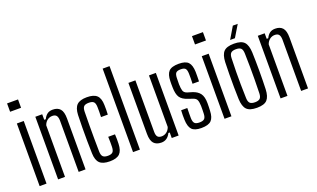

<svg xmlns="http://www.w3.org/2000/svg" viewBox="-83 -1261 2853 1729"><g transform="rotate(-20 1344.0 -396.5)"><path d="M40 -720V-800H145V-720ZM61 0V-600H127V0Z M238 0V-600H304V-547H319Q332 -575 352.5 -591Q373 -607 406 -607Q453 -607 477 -579.5Q501 -552 501 -488V0H435V-493Q434 -526 422 -540.5Q410 -555 383 -555Q357 -555 335.5 -539Q314 -523 304 -494V0Z M605 -115Q603 -169 602.5 -234Q602 -299 602.5 -364Q603 -429 605 -484Q608 -550 637.5 -578.5Q667 -607 733 -607Q799 -607 828.5 -579Q858 -551 859 -486Q860 -467 859.5 -442.5Q859 -418 858 -395H793Q795 -420 794.5 -447Q794 -474 794 -492Q793 -528 779 -541Q765 -554 733 -554Q700 -554 686 -541Q672 -528 671 -492Q670 -421 669.5 -360.5Q669 -300 669.5 -240Q670 -180 671 -109Q672 -73 686.5 -59.5Q701 -46 733 -46Q765 -46 779 -59.5Q793 -73 794 -109Q794 -128 794.5 -152Q795 -176 793 -206H858Q861 -158 859 -115Q857 -50 828 -21.5Q799 7 733 7Q666 7 636.5 -21.5Q607 -50 605 -115Z M956 0V-800H1022V0Z M1227 7Q1179 7 1154.5 -20.5Q1130 -48 1130 -112V-600H1197V-107Q1197 -74 1209 -59.5Q1221 -45 1248 -45Q1274 -45 1295.5 -61Q1317 -77 1327 -106V-600H1393V0H1327V-53H1314Q1285 7 1227 7Z M1610 7Q1545 7 1519 -21.5Q1493 -50 1491 -115Q1489 -158 1492 -206H1551Q1550 -176 1550 -152Q1550 -128 1550 -109Q1551 -73 1564.5 -59.5Q1578 -46 1610 -46Q1644 -46 1658 -59.5Q1672 -73 1673 -109Q1674 -127 1674 -146Q1674 -165 1674 -181Q1673 -218 1665 -237.5Q1657 -257 1631 -266L1584 -282Q1532 -299 1511.5 -330Q1491 -361 1490 -427Q1489 -442 1489.5 -455.5Q1490 -469 1490 -484Q1491 -550 1518 -578.5Q1545 -607 1614 -607Q1679 -607 1705 -579Q1731 -551 1733 -486Q1733 -467 1733 -442.5Q1733 -418 1732 -395H1670Q1672 -420 1671.5 -447Q1671 -474 1671 -492Q1670 -528 1658 -541Q1646 -554 1614 -554Q1581 -554 1568.5 -541Q1556 -528 1555 -492Q1555 -475 1554.5 -461Q1554 -447 1554 -432Q1555 -394 1561.5 -371Q1568 -348 1598 -338L1642 -325Q1690 -310 1713.5 -278.5Q1737 -247 1737 -184Q1737 -167 1736.5 -148.5Q1736 -130 1735 -113Q1733 -49 1705.5 -21Q1678 7 1610 7Z M1812 -720V-800H1917V-720ZM1833 0V-600H1899V0Z M2143 7Q2073 7 2044.5 -23Q2016 -53 2013 -123Q2011 -177 2010.5 -238Q2010 -299 2010.5 -360.5Q2011 -422 2013 -477Q2016 -547 2044.5 -577Q2073 -607 2143 -607Q2213 -607 2241 -576.5Q2269 -546 2272 -477Q2275 -396 2275 -300.5Q2275 -205 2272 -123Q2269 -54 2241 -23.5Q2213 7 2143 7ZM2143 -46Q2176 -46 2190.5 -60Q2205 -74 2206 -109Q2208 -180 2208.5 -240Q2209 -300 2208.5 -360Q2208 -420 2206 -490Q2205 -526 2191 -540Q2177 -554 2143 -554Q2109 -554 2094.5 -540Q2080 -526 2079 -490Q2077 -420 2076 -360Q2075 -300 2076 -240Q2077 -180 2079 -109Q2080 -74 2094.5 -60Q2109 -46 2143 -46ZM2123 -650 2190 -763H2237L2169 -650Z M2370 0V-600H2436V-547H2451Q2464 -575 2484.5 -591Q2505 -607 2538 -607Q2585 -607 2609 -579.5Q2633 -552 2633 -488V0H2567V-493Q2566 -526 2554 -540.5Q2542 -555 2515 -555Q2489 -555 2467.5 -539Q2446 -523 2436 -494V0Z"/></g></svg>

Font: Big Shoulders Display
Style: Regular
Weight: 400
Designer: Patric King
Foundry: XO Type Co
Version: Version 1.000; ttfautohint (v1.8.2)